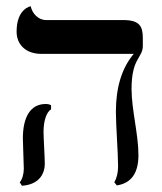

<svg xmlns="http://www.w3.org/2000/svg" viewBox="-20 -580 518 613"><path d="M400 -296C400 -396 436 -394 436 -434V-458C436 -496 426 -516 373 -516H127C102 -516 83 -537 78 -560C78 -560 33 -553 33 -479C33 -438 62 -408 112 -408H407C369 -363 350 -301 350 -223C350 -181 357 -91 357 -49C357 -29 353 -12 345 2L353 12C399 5 422 -27 422 -85C422 -151 400 -230 400 -296ZM119 -159C119 -191 127 -221 143 -231V-244C138 -247 132 -248 126 -248C77 -248 53 -206 53 -138C53 -119 56 -59 56 -41C56 -25 51 -7 43 2L50 13C99 10 123 -19 123 -58C123 -77 119 -140 119 -159Z"/></svg>

Font: Libertinus Math
Style: Regular
Weight: 400
Designer: Philipp H. Poll, Khaled Hosny
Foundry: Caleb Maclennan
Version: Version 7.050;RELEASE